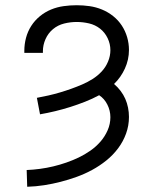

<svg xmlns="http://www.w3.org/2000/svg" viewBox="-20 -702 590 734"><path d="M84 12 82 -52Q107 -53 133 -56.5Q159 -60 184 -66Q209 -72 233.5 -80.5Q258 -89 281 -100Q304 -111 325.5 -126Q347 -141 364 -160.5Q381 -180 391.5 -204Q402 -228 402 -254Q402 -279 390.5 -302Q379 -325 359 -338Q333 -324 305 -313Q277 -302 248.5 -293Q220 -284 191 -277Q162 -270 133 -265L121 -328Q143 -332 165 -337Q187 -342 209 -348.5Q231 -355 252 -362.5Q273 -370 294 -379Q315 -388 334 -400Q353 -412 368.5 -428.5Q384 -445 393 -466.5Q402 -488 402 -510Q402 -534 391.5 -556Q381 -578 362.5 -592.5Q344 -607 320.5 -612.5Q297 -618 273 -618Q249 -618 225 -612Q201 -606 182.5 -590.5Q164 -575 154 -552.5Q144 -530 144 -506V-500H73V-508Q73 -533 79.5 -557.5Q86 -582 99.5 -603Q113 -624 132.5 -640Q152 -656 175 -665.5Q198 -675 223 -678.5Q248 -682 273 -682Q298 -682 322.5 -678.5Q347 -675 370 -665.5Q393 -656 412.5 -640.5Q432 -625 445.5 -604.5Q459 -584 466 -560Q473 -536 473 -511Q473 -474 457.5 -440Q442 -406 416 -381Q430 -369 441 -354.5Q452 -340 459 -324Q466 -308 469.5 -290.5Q473 -273 473 -255Q473 -222 462 -191.5Q451 -161 431.5 -135Q412 -109 386.5 -88.5Q361 -68 332.5 -52.5Q304 -37 273.5 -26Q243 -15 212 -7Q181 1 149 6Q117 11 84 12Z"/></svg>

Font: Lode Term
Style: Regular
Weight: 400
Monospace: yes
Designer: Belleve Invis
Foundry: Belleve Invis
Version: Version 29.2.0